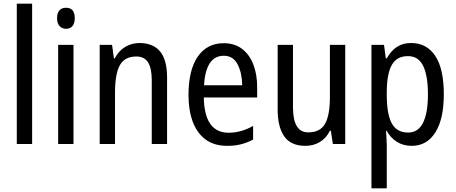

<svg xmlns="http://www.w3.org/2000/svg" viewBox="-20 -780 2469 1040"><path d="M154 0H71V-760H154Z M338 -738Q385 -738 385 -681Q385 -654 372.5 -639Q360 -624 338 -624Q316 -624 302.5 -639Q289 -654 289 -681Q289 -710 302 -724Q315 -738 338 -738ZM378 -537V0H295V-537Z M735 -547Q809 -547 847 -501.5Q885 -456 885 -360V0H802V-347Q802 -410 782 -442Q762 -474 719 -474Q655 -474 629 -426.5Q603 -379 603 -279V0H520V-537H587L597 -464H602Q622 -504 657.5 -525.5Q693 -547 735 -547Z M1192 -546Q1251 -546 1291.5 -515Q1332 -484 1352.5 -430Q1373 -376 1373 -308V-252H1084Q1087 -61 1219 -61Q1286 -61 1351 -98V-24Q1319 -7 1285.5 1.5Q1252 10 1211 10Q1140 10 1093.5 -24.5Q1047 -59 1024 -121Q1001 -183 1001 -265Q1001 -400 1051 -473Q1101 -546 1192 -546ZM1192 -478Q1095 -478 1085 -318H1292Q1291 -385 1267 -431.5Q1243 -478 1192 -478Z M1850 -537V0H1783L1772 -72H1767Q1747 -31 1712 -10.5Q1677 10 1635 10Q1555 10 1519.5 -41.5Q1484 -93 1484 -186V-537H1567V-199Q1567 -63 1649 -63Q1715 -63 1741 -110Q1767 -157 1767 -253V-537Z M2207 -547Q2291 -547 2337.5 -477.5Q2384 -408 2384 -269Q2384 -135 2338 -62.5Q2292 10 2210 10Q2164 10 2129.5 -12Q2095 -34 2075 -71H2071Q2072 -51 2073.5 -30.5Q2075 -10 2075 6V240H1992V-537H2060L2070 -464H2075Q2098 -505 2130 -526Q2162 -547 2207 -547ZM2190 -476Q2130 -476 2103 -429.5Q2076 -383 2075 -285V-266Q2075 -162 2102 -112Q2129 -62 2191 -62Q2245 -62 2271.5 -115Q2298 -168 2298 -269Q2298 -369 2272.5 -422.5Q2247 -476 2190 -476Z"/></svg>

Font: Noto Sans Tamil Condensed
Style: Regular
Weight: 400
Width: 3
Designer: Jelle Bosma - Monotype Design Team
Foundry: Monotype Imaging Inc.
Version: Version 2.004; ttfautohint (v1.8.4.7-5d5b)